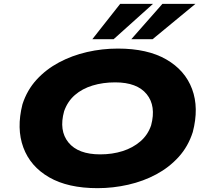

<svg xmlns="http://www.w3.org/2000/svg" viewBox="-20 -969 1090 1000"><path d="M488 11Q334 11 236 -45.5Q138 -102 101.5 -201Q65 -300 97 -426Q121 -500 170.5 -554Q220 -608 287.5 -644Q355 -680 433.5 -698Q512 -716 594 -716Q748 -716 846 -659.5Q944 -603 980.5 -505Q1017 -407 984 -281Q960 -206 910.5 -151.5Q861 -97 794 -61Q727 -25 648 -7Q569 11 488 11ZM502 -165Q565 -165 618.5 -182Q672 -199 711 -232.5Q750 -266 767 -316Q794 -417 744 -478.5Q694 -540 580 -540Q516 -540 462 -523.5Q408 -507 370 -474Q332 -441 314 -390Q286 -289 336.5 -227Q387 -165 502 -165ZM461 -765 606 -949H777L572 -765ZM664 -765 826 -949H998L775 -765Z"/></svg>

Font: Nunito Sans 7pt Expanded Black
Style: Italic
Weight: 900
Width: 7
Italic angle: -9°
Designer: Vernon Adams
Foundry: Vernon Adams
Version: Version 3.101;gftools[0.9.27]